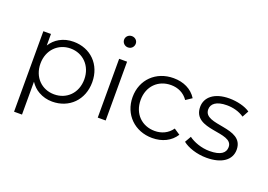

<svg xmlns="http://www.w3.org/2000/svg" viewBox="-125 -1081 2249 1614"><g transform="rotate(20 999.0 -274.0)"><path d="M370 5C521 5 632 -104 632 -263C632 -422 521 -530 370 -530C324 -530 283 -520 246 -499C214 -481 188 -456 167 -423V-526H99V194H170V-100C191 -69 216 -44 247 -27C284 -6 325 5 370 5ZM365 -58C254 -58 169 -140 169 -263C169 -384 254 -468 365 -468C476 -468 561 -384 561 -263C561 -140 476 -58 365 -58Z M813 -641C844 -641 865 -665 865 -693C865 -721 842 -742 813 -742C784 -742 761 -720 761 -692C761 -664 784 -641 813 -641ZM848 0V-526H777V0Z M1264 5C1353 5 1428 -31 1471 -99L1417 -135C1381 -83 1325 -58 1264 -58C1150 -58 1065 -139 1065 -263C1065 -387 1150 -468 1264 -468C1325 -468 1381 -443 1417 -390L1471 -426C1428 -495 1353 -530 1264 -530C1108 -530 993 -420 993 -263C993 -107 1108 5 1264 5Z M1750 5C1888 5 1967 -54 1967 -145C1967 -348 1626 -239 1626 -383C1626 -432 1668 -469 1763 -469C1816 -469 1871 -456 1918 -424L1949 -481C1906 -512 1831 -530 1763 -530C1629 -530 1555 -466 1555 -380C1555 -170 1896 -281 1896 -143C1896 -91 1855 -57 1755 -57C1682 -57 1611 -84 1568 -116L1536 -60C1580 -24 1663 5 1750 5Z"/></g></svg>

Font: Montserrat Z
Style: Regular
Weight: 400
Designer: Julieta Ulanovsky
Foundry: Julieta Ulanovsky
Version: Version 8.000